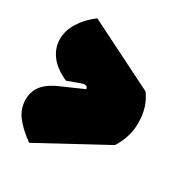

<svg xmlns="http://www.w3.org/2000/svg" viewBox="-138 -683 717 761"><g transform="rotate(30 220.0 -302.0)"><path d="M106 -306.6Q168.5 -330.1 171.6 -330.3Q174.8 -330.6 179.2 -330.6Q190.9 -330.6 192.4 -317.9L88.4 -272Q40 -250 20.5 -219.7Q4.4 -194.8 4.4 -163.6Q4.4 -122.1 29.3 -88.6Q54.2 -55.2 102.5 -20.5L401.4 -182.6Q438 -240.7 438 -301.3Q438 -340.3 429 -370.1Q419.9 -399.9 400.9 -427.2L89.8 -583Q49.3 -552.7 25.9 -515.1Q2.4 -477.5 2.4 -438Q2.4 -398.4 27.6 -364.3Q52.7 -330.1 106 -306.6Z"/></g></svg>

Font: Friends & Family
Style: Regular
Weight: 400
Designer: Sarang Kulkarni, Maithili Shingre, Noopur Datye
Foundry: Ek Type
Version: Version 1.000;hotconv 1.0.117;makeotfexe 2.5.65602